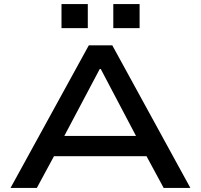

<svg xmlns="http://www.w3.org/2000/svg" viewBox="-20 -929 993 949"><path d="M32 0 419 -705H535L921 0H789L682 -198L743 -157H208L269 -198L162 0ZM473 -588 284 -231 248 -257H703L666 -231L478 -588ZM540 -790V-909H670V-790ZM284 -790V-909H414V-790Z"/></svg>

Font: Nunito Sans 7pt Expanded SemiBold
Style: Regular
Weight: 600
Width: 7
Designer: Vernon Adams
Foundry: Vernon Adams
Version: Version 3.101;gftools[0.9.27]